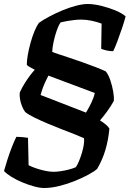

<svg xmlns="http://www.w3.org/2000/svg" viewBox="-61 -740 648 960"><path d="M160 200Q138 200 109 192Q80 184 50 171.5Q20 159 -4 144Q-28 129 -41 115Q-34 90 -23.5 57Q-13 24 -0.5 -7.5Q12 -39 21 -56Q33 -56 50 -54.5Q67 -53 79 -51L82 86Q97 94 119 101.5Q141 109 164.5 114Q188 119 207 119Q222 119 242.5 116Q263 113 284 107.5Q305 102 318 96Q326 85 334 65.5Q342 46 348.5 24.5Q355 3 358 -17Q361 -37 359 -49Q344 -56 315 -67.5Q286 -79 249.5 -93Q213 -107 176.5 -122.5Q140 -138 110.5 -152.5Q81 -167 65 -180Q57 -190 49.5 -208Q42 -226 39 -245Q36 -264 38 -278Q50 -304 64 -326Q78 -348 91 -365Q104 -382 113 -391Q97 -400 86.5 -405.5Q76 -411 73 -417Q73 -437 78 -465.5Q83 -494 91.5 -525Q100 -556 111 -583Q122 -610 134 -626Q155 -641 186 -657.5Q217 -674 252 -688.5Q287 -703 320 -711.5Q353 -720 377 -720Q408 -720 444.5 -711Q481 -702 514.5 -688.5Q548 -675 567 -658Q561 -634 549.5 -600Q538 -566 526 -534Q514 -502 505 -484Q487 -484 470.5 -488Q454 -492 445 -496L447 -622Q426 -630 398.5 -636Q371 -642 344 -642Q329 -642 311 -640Q293 -638 275.5 -635Q258 -632 242 -628Q231 -612 222 -585.5Q213 -559 207 -531Q201 -503 200 -481Q207 -477 230.5 -469.5Q254 -462 286.5 -451Q319 -440 353.5 -428Q388 -416 418.5 -404Q449 -392 468 -383Q481 -367 490.5 -339Q500 -311 505 -282.5Q510 -254 508 -235Q493 -208 473.5 -181.5Q454 -155 439 -138Q458 -126 469.5 -116Q481 -106 486 -97Q481 -42 466.5 8Q452 58 425 104Q411 117 381.5 133Q352 149 314 164.5Q276 180 235.5 190Q195 200 160 200ZM369 -177Q384 -202 396 -227Q408 -252 413 -275L181 -362Q175 -350 167.5 -334.5Q160 -319 153.5 -301.5Q147 -284 142 -265Z"/></svg>

Font: Texturina 12pt
Style: Bold Italic
Weight: 700
Italic angle: -11°
Designer: Guillermo Torres Carreño
Foundry: Omnibus-Type
Version: Version 1.002